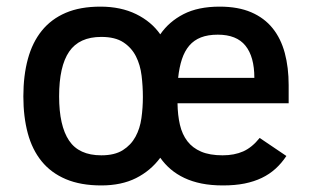

<svg xmlns="http://www.w3.org/2000/svg" viewBox="-20 -547 942 582"><path d="M518.1 -233.9Q518.6 -197.8 525.4 -168.7Q532.2 -139.6 547.9 -119.1Q563.5 -98.6 589.6 -87.4Q615.7 -76.2 654.8 -76.2Q690.4 -76.2 717.3 -88.1Q744.1 -100.1 767.1 -128.9L848.1 -74.2Q833.5 -52.2 815.2 -35.6Q796.9 -19 773.7 -7.8Q750.5 3.4 721.4 9.3Q692.4 15.1 655.8 15.1Q620.1 15.1 591.1 9.3Q562 3.4 538.8 -7.6Q515.6 -18.6 497.6 -33.9Q479.5 -49.3 465.8 -68.8Q436.5 -29.3 392.3 -7.1Q348.1 15.1 287.1 15.1Q224.6 15.1 179.7 -3.9Q134.8 -22.9 106.2 -58.1Q77.6 -93.3 64.2 -143.1Q50.8 -192.9 50.8 -254.9Q50.8 -317.9 64.5 -368.2Q78.1 -418.5 106.7 -453.9Q135.3 -489.3 179.2 -508.1Q223.1 -526.9 284.2 -526.9Q346.2 -526.9 392.6 -504.2Q439 -481.4 465.8 -442.9Q492.2 -481.4 536.4 -504.2Q580.6 -526.9 646 -526.9Q701.7 -526.9 741.5 -509.8Q781.2 -492.7 806.4 -461.4Q831.5 -430.2 843.3 -386.2Q855 -342.3 855 -289.1V-233.9ZM751 -311Q751 -375 724.1 -408.4Q697.3 -441.9 640.1 -441.9Q610.4 -441.9 589.1 -433.6Q567.9 -425.3 553.7 -408.7Q539.6 -392.1 531.5 -367.7Q523.4 -343.3 520 -311ZM413.1 -252.9Q413.1 -285.2 409.2 -317.6Q405.3 -350.1 392.1 -376.2Q378.9 -402.3 354 -418.7Q329.1 -435.1 287.1 -435.1Q220.2 -435.1 189.7 -390.6Q159.2 -346.2 159.2 -254.9Q159.2 -166 189.2 -121.1Q219.2 -76.2 287.1 -76.2Q327.6 -76.2 352.3 -91.8Q377 -107.4 390.6 -132.3Q404.3 -157.2 408.7 -189Q413.1 -220.7 413.1 -252.9Z"/></svg>

Font: Clear Sans Medium
Style: Regular
Weight: 500
Foundry: Intel Corporation
Version: Version 1.00